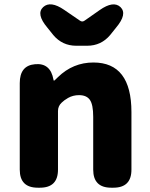

<svg xmlns="http://www.w3.org/2000/svg" viewBox="-20 -874 698 894"><path d="M156 0Q72 0 72 -84V-487Q72 -569 143 -575Q215 -582 229 -503Q230 -498 231.5 -498Q233 -498 250 -515Q320 -583 415 -583Q592 -583 592 -352V-84Q592 0 508 0H498Q414 0 414 -84V-330Q414 -387 398.5 -409Q383 -431 348 -431Q320 -431 297 -418Q278 -407 267 -396Q250 -380 250 -357V-84Q250 0 166 0ZM335 -661Q270 -661 228 -711L200 -746Q147 -809 181 -841Q215 -872 279 -828L352 -778Q363 -770 374 -778L444 -827Q508 -872 541 -841Q574 -809 521 -746L493 -711Q451 -661 386 -661Z"/></svg>

Font: Resource Han Rounded JP Heavy
Style: Regular
Weight: 900
Designer: Cyano Hao (round all glyphs); Ryoko NISHIZUKA 西塚涼子 (kana, bopomofo & ideographs); Paul D. Hunt (Latin, Greek & Cyrillic)
Foundry: Cyano Hao
Version: 0.990